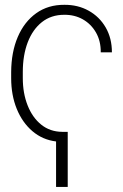

<svg xmlns="http://www.w3.org/2000/svg" viewBox="-20 -573 504 789"><path d="M258.3 -31.2V195.3H210.4V8.3Q154.8 1.5 113.3 -33.9Q71.8 -69.3 48.8 -125.7Q25.9 -182.1 25.9 -252V-276.9Q26.4 -358.9 53 -421.1Q79.6 -483.4 128.7 -518.6Q177.7 -553.7 244.6 -553.2Q299.8 -553.7 344.2 -529.1Q388.7 -504.4 414.3 -460.2Q439.9 -416 439.9 -357.9H394Q394.5 -404.3 374.5 -439.2Q354.5 -474.1 320.6 -493.4Q286.6 -512.7 243.7 -512.2Q190.4 -512.2 152.3 -482.2Q114.3 -452.1 94 -399.2Q73.7 -346.2 73.7 -276.9V-252Q73.7 -189.9 93.5 -139.9Q113.3 -89.8 149.4 -60.8Q185.5 -31.7 235.4 -31.2Z"/></svg>

Font: Inter Display Extra Light
Style: Regular
Weight: 200
Designer: Rasmus Andersson
Foundry: rsms
Version: Version 4.000;git-4fc901f